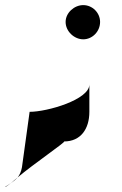

<svg xmlns="http://www.w3.org/2000/svg" viewBox="-51 -696 478 752"><path d="M-31 36C-31 38 -22 32 -8 21C-16 26 -24 31 -31 36ZM-8 21C1 15 10 8 18 -1C8 7 -1 15 -8 21ZM18 -1C79 -53 210 -142 200 -142C265 -142 299 -191 299 -258V-365C299 -306 135 -258 65 -258L35 -41C32 -24 26 -11 18 -1ZM206 -610C206 -573 240 -542 275 -542C311 -542 341 -573 341 -610C341 -646 311 -676 275 -676C240 -676 206 -646 206 -610Z"/></svg>

Font: Ampere
Style: SCSuExt
Weight: 400
Version: Version 1